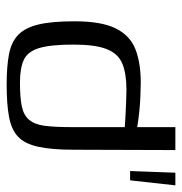

<svg xmlns="http://www.w3.org/2000/svg" viewBox="-5 -540 547 577"><g transform="rotate(90 268.5 -251.5)"><path d="M44 -202Q44 -283 65.5 -326Q87 -369 128 -385Q169 -401 228 -401Q245 -401 268.5 -400Q292 -399 316 -396.5Q340 -394 358 -391Q376 -388 383 -385L362 -375V-505H431L430 -201Q430 -133 421 -92.5Q412 -52 390.5 -32Q369 -12 330.5 -5Q292 2 234 2Q180 2 143 -5Q106 -12 84.5 -33Q63 -54 53.5 -94Q44 -134 44 -202ZM228 -38Q273 -38 299.5 -43.5Q326 -49 340 -65.5Q354 -82 358 -112Q362 -142 362 -191V-353Q351 -354 330.5 -355Q310 -356 288 -357Q266 -358 249 -358Q201 -358 171 -345.5Q141 -333 127.5 -298.5Q114 -264 114 -199Q114 -130 124.5 -95.5Q135 -61 160 -49.5Q185 -38 228 -38ZM494 -369 499 -505H537L522 -369Z"/></g></svg>

Font: Genos
Style: Regular
Weight: 400
Designer: Robert E. Leuschke
Foundry: Robert E. Leuschke
Version: Version 1.010